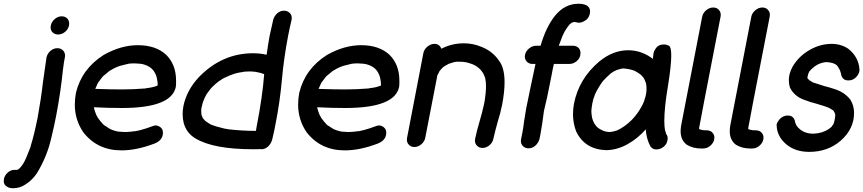

<svg xmlns="http://www.w3.org/2000/svg" viewBox="-87 -784 4604 1024"><path d="M223 -600Q203 -600 191 -614Q183 -624 183 -638Q183 -643 184 -648Q188 -668 205 -682.5Q222 -697 242 -697Q262 -697 274 -683Q282 -672 282 -658Q282 -653 281 -648Q277 -628 260 -614Q243 -600 223 -600ZM-18 220Q-44 220 -59 204Q-67 195 -67 182Q-67 177 -66 171Q-63 152 -46.5 137Q-30 122 -10 122H3Q8 122 15.5 115.5Q23 109 37 89V88Q49 71 75 2L78 -10Q95 -64 114 -158Q132 -257 142 -345L161 -478Q166 -499 182.5 -513Q199 -527 219 -527Q239 -527 251 -513Q260 -502 260 -487Q260 -483 259 -478Q253 -450 250 -421L249 -415Q237 -296 213 -169Q201 -107 186 -46Q164 50 111 138Q87 175 50 199Q19 220 -18 220Z M561 18Q432 18 357 -79Q312 -145 312 -226Q312 -257 318 -289Q349 -417 466 -491Q558 -543 648 -543Q745 -543 800 -491Q852 -439 852 -354V-339Q852 -331 851 -322Q829 -208 563 -208Q487 -208 414 -212L415 -205L419 -191L427 -170L434 -158V-157Q447 -138 464 -120L469 -116L500 -96Q501 -96 502.5 -95Q504 -94 506 -93.5Q508 -93 509 -92Q522 -87 539 -83Q544 -83 546 -82L576 -80Q595 -80 614 -82Q619 -82 619 -83Q651 -83 729 -112Q737 -115 744 -115Q755 -115 768 -106Q782 -95 782 -77Q782 -71 781 -65Q775 -33 736 -18Q641 18 561 18ZM563 -307Q622 -307 684 -312Q688 -313 693 -313Q693 -314 695 -314Q726 -317 752 -327H753Q754 -330 754 -335Q754 -346 750 -365V-367Q750 -369 749 -370V-371Q744 -389 738 -397V-398Q732 -408 724 -416L722 -418Q711 -428 699 -433L695 -435Q679 -442 662 -444L631 -446Q609 -446 598 -444L566 -436Q536 -430 501 -408Q498 -408 494 -403H493Q485 -397 478 -390L463 -378Q448 -360 440 -348L439 -347Q439 -346 438 -346Q432 -336 428.5 -326.5Q425 -317 421 -310Q504 -307 563 -307Z M1278 -86 1281 -105Q1313 -268 1322 -389H1321Q1307 -395 1276 -401H1272Q1261 -403 1245 -403L1219 -402Q1218 -402 1215.5 -401.5Q1213 -401 1211 -401Q1209 -401 1208 -400Q1170 -395 1148 -385L1139 -382Q1102 -367 1089 -356Q1088 -356 1086.5 -354.5Q1085 -353 1082 -352Q1064 -339 1047 -322L1045 -320Q1039 -315 1026 -297L1015 -282L1014 -280Q1003 -261 996 -241L994 -235Q990 -221 987 -206Q986 -199 986 -192Q986 -186 987 -179V-176Q987 -169 994 -157L993 -156Q1002 -145 1006 -141Q1006 -140 1007 -140Q1008 -140 1008 -139Q1021 -129 1039 -119H1040Q1064 -109 1111 -98L1135 -94Q1206 -86 1278 -86ZM1263 12Q1051 12 955 -46Q908 -74 893 -127Q887 -151 887 -176Q887 -196 891 -217Q908 -303 975 -374Q1098 -500 1263 -500Q1300 -500 1335 -492Q1342 -543 1351 -593Q1360 -636 1370 -678Q1376 -699 1391.5 -713Q1407 -727 1428 -727Q1447 -727 1460 -713Q1469 -703 1469 -688Q1469 -683 1468 -678Q1458 -636 1450 -595Q1427 -476 1416.5 -359Q1406 -242 1383 -125Q1375 -81 1364 -37Q1358 -17 1342.5 -2.5Q1327 12 1306 12L1300 11Q1294 12 1263 12Z M1752 18Q1623 18 1548 -79Q1503 -145 1503 -226Q1503 -257 1509 -289Q1540 -417 1657 -491Q1749 -543 1839 -543Q1936 -543 1991 -491Q2043 -439 2043 -354V-339Q2043 -331 2042 -322Q2020 -208 1754 -208Q1678 -208 1605 -212L1606 -205L1610 -191L1618 -170L1625 -158V-157Q1638 -138 1655 -120L1660 -116L1691 -96Q1692 -96 1693.5 -95Q1695 -94 1697 -93.5Q1699 -93 1700 -92Q1713 -87 1730 -83Q1735 -83 1737 -82L1767 -80Q1786 -80 1805 -82Q1810 -82 1810 -83Q1842 -83 1920 -112Q1928 -115 1935 -115Q1946 -115 1959 -106Q1973 -95 1973 -77Q1973 -71 1972 -65Q1966 -33 1927 -18Q1832 18 1752 18ZM1754 -307Q1813 -307 1875 -312Q1879 -313 1884 -313Q1884 -314 1886 -314Q1917 -317 1943 -327H1944Q1945 -330 1945 -335Q1945 -346 1941 -365V-367Q1941 -369 1940 -370V-371Q1935 -389 1929 -397V-398Q1923 -408 1915 -416L1913 -418Q1902 -428 1890 -433L1886 -435Q1870 -442 1853 -444L1822 -446Q1800 -446 1789 -444L1757 -436Q1727 -430 1692 -408Q1689 -408 1685 -403H1684Q1676 -397 1669 -390L1654 -378Q1639 -360 1631 -348L1630 -347Q1630 -346 1629 -346Q1623 -336 1619.5 -326.5Q1616 -317 1612 -310Q1695 -307 1754 -307Z M2486 5Q2467 5 2455 -9Q2446 -20 2446 -33Q2446 -38 2447 -43Q2455 -84 2469.5 -132Q2484 -180 2496 -235Q2505 -288 2505 -325Q2505 -348 2501 -365V-368Q2494 -386 2491 -391L2490 -393Q2467 -431 2423 -445Q2399 -453 2391 -453Q2387 -455 2350 -455Q2335 -454 2307 -444Q2290 -435 2287 -433Q2271 -424 2256 -403Q2252 -392 2246 -384L2181 -49Q2177 -29 2160 -14.5Q2143 0 2123 0Q2103 0 2091 -15Q2083 -25 2083 -39Q2083 -44 2084 -49L2171 -501Q2175 -521 2192.5 -535.5Q2210 -550 2230 -550Q2257 -550 2267 -524Q2322 -553 2387 -553Q2435 -553 2479 -535Q2539 -512 2574 -461Q2604 -423 2604 -345Q2604 -294 2591 -225Q2581 -177 2569 -140Q2554 -87 2544 -43Q2540 -23 2523 -9Q2506 5 2486 5Z M2732 7Q2712 7 2700 -7Q2691 -18 2691 -32Q2691 -37 2692 -42L2697 -66Q2704 -101 2708 -136L2719 -204Q2742 -318 2769 -443H2753Q2733 -443 2721 -457Q2712 -468 2712 -483Q2712 -487 2713 -491Q2717 -511 2734.5 -525.5Q2752 -540 2772 -540H2796Q2825 -640 2873 -700Q2925 -764 2998 -764Q3048 -764 3058 -736Q3060 -730 3060 -723Q3060 -718 3059 -713Q3054 -683 3026 -670Q3014 -663 3001 -663Q2995 -663 2990 -664.5Q2985 -666 2982 -666L2978 -667L2964 -664Q2962 -663 2951 -654Q2921 -620 2903 -566L2893 -540H2969Q2989 -540 3001 -526Q3009 -515 3009 -501Q3009 -496 3008 -491Q3005 -471 2987.5 -457Q2970 -443 2950 -443H2867Q2860 -414 2855 -384L2847 -344Q2832 -265 2814 -192Q2805 -119 2795 -66L2790 -42Q2784 -21 2768 -7Q2752 7 2732 7Z M3167 -80Q3185 -82 3203 -88Q3243 -106 3281 -143Q3282 -143 3282 -144Q3306 -169 3323 -196Q3348 -236 3352 -258Q3356 -267 3359 -285Q3361 -297 3361 -307V-313Q3361 -323 3359 -336L3360 -337H3359Q3357 -345 3349 -363Q3346 -366 3345 -370Q3333 -384 3331 -385Q3322 -393 3305 -402Q3302 -403 3301 -405Q3272 -417 3237 -419Q3235 -418 3228 -418L3203 -411Q3189 -406 3171 -393Q3148 -373 3128 -351Q3099 -310 3086 -280Q3080 -260 3078 -258L3072 -232L3068 -206Q3067 -199 3067 -191Q3067 -177 3070 -161Q3070 -159 3071 -155Q3079 -124 3099 -105Q3103 -103 3110 -97L3127 -88Q3144 -80 3167 -80ZM3145 17Q3030 12 2985 -85Q2969 -129 2969 -175Q2969 -202 2974 -230Q3000 -364 3109 -456Q3182 -516 3263 -516Q3335 -516 3395 -470L3398 -497Q3400 -511 3410 -525Q3424 -547 3454 -547Q3467 -547 3481 -540Q3493 -533 3493 -488Q3493 -435 3476 -329Q3456 -211 3456 -140Q3456 -109 3460 -87H3461L3466 -69Q3474 -60 3474 -46Q3474 -40 3472 -33Q3469 -15 3452 -1Q3435 13 3412 13Q3394 13 3382 -3Q3360 -44 3357 -94Q3314 -45 3259 -14.5Q3204 16 3145 17Z M3646 -94Q3650 -92 3659 -91Q3660 -89 3681.5 -89Q3703 -89 3714 -75Q3723 -64 3723 -50Q3723 -45 3722 -40Q3718 -21 3701 -6.5Q3684 8 3663 8H3652Q3609 8 3576 -12Q3543 -37 3543 -84Q3543 -99 3546 -116L3658 -695Q3662 -715 3679.5 -729.5Q3697 -744 3717 -744Q3737 -744 3748 -730Q3757 -719 3757 -705Q3757 -700 3756 -695Q3641 -104 3641 -98H3642L3643 -96Q3645 -93 3647 -93Z M3908 -94Q3912 -92 3921 -91Q3922 -89 3943.5 -89Q3965 -89 3976 -75Q3985 -64 3985 -50Q3985 -45 3984 -40Q3980 -21 3963 -6.5Q3946 8 3925 8H3914Q3871 8 3838 -12Q3805 -37 3805 -84Q3805 -99 3808 -116L3920 -695Q3924 -715 3941.5 -729.5Q3959 -744 3979 -744Q3999 -744 4010 -730Q4019 -719 4019 -705Q4019 -700 4018 -695Q3903 -104 3903 -98H3904L3905 -96Q3907 -93 3909 -93Z M4223 -363Q4222 -363 4222 -364ZM4229 26Q4156 26 4108 -13Q4055 -57 4055 -120Q4058 -132 4069 -146Q4088 -168 4114 -168Q4148 -168 4154 -132V-131Q4157 -121 4162 -113Q4193 -71 4251 -71Q4300 -73 4333 -96Q4346 -105 4348.5 -108.5Q4351 -112 4354 -117Q4364 -126 4368 -172Q4365 -185 4357 -195L4336 -208Q4334 -208 4331 -210Q4318 -216 4267 -231Q4234 -239 4204 -251Q4150 -269 4126 -317Q4120 -336 4120 -357Q4120 -392 4141 -430Q4173 -484 4230 -517Q4287 -550 4348 -550Q4399 -550 4437 -524Q4493 -480 4497 -412Q4497 -395 4483 -377Q4465 -355 4438 -355Q4404 -355 4398 -391V-393Q4398 -395 4397 -395Q4393 -415 4375 -437Q4358 -451 4318 -453Q4316 -452 4313 -452Q4265 -446 4228 -401Q4222 -388 4219 -370L4223 -360V-363Q4231 -353 4243 -348Q4244 -346 4247 -345Q4301 -327 4309 -325Q4337 -318 4364 -309Q4416 -293 4448 -253Q4468 -221 4468 -182Q4468 -96 4396 -33Q4327 26 4229 26Z"/></svg>

Font: Bad Comic
Style: Italic
Weight: 400
Italic angle: -11°
Designer: GGBotNet
Foundry: GGBotNet
Version: 0.95